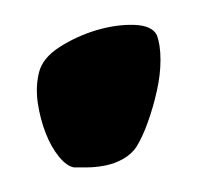

<svg xmlns="http://www.w3.org/2000/svg" viewBox="-20 -218 160 156"><path d="M107.4 -189.5Q110.4 -181.6 110.4 -169.4Q110.4 -157.2 107.4 -144Q104.5 -130.9 100.1 -118.7Q95.7 -106.4 90.8 -98.6Q86.9 -92.8 80.1 -88.9Q73.2 -85 65.4 -83.5Q57.6 -82 50.8 -82Q43.9 -82 40 -82Q34.2 -83 27.8 -90.8Q21.5 -98.6 17.1 -109.9Q12.7 -121.1 10.7 -134.3Q8.8 -147.5 11.7 -159.2Q14.6 -170.9 28.3 -179.7Q42 -188.5 58.1 -193.4Q74.2 -198.2 88.9 -197.8Q103.5 -197.3 107.4 -189.5Z"/></svg>

Font: Jolly Lodger
Style: Regular
Weight: 400
Designer: Stuart Sandler
Foundry: Font Diner, Inc
Version: Version 1.000